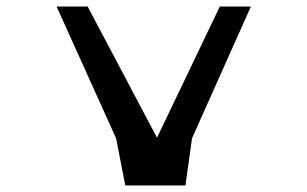

<svg xmlns="http://www.w3.org/2000/svg" viewBox="-20 -567 940 587"><path d="M363 0 335 -144 153 -547H248L460 -146L652 -547H747L567 -144L547 0Z"/></svg>

Font: OpenDyslexic
Style: Regular
Weight: 400
Designer: Abbie Gonzalez
Version: Version 0.920;hotconv 1.0.109;makeotfexe 2.5.65596